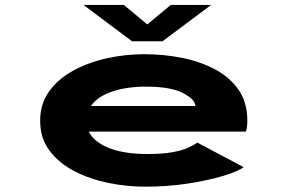

<svg xmlns="http://www.w3.org/2000/svg" viewBox="-20 -726 1140 758"><path d="M553 11Q480.5 11 407.2 -4Q334 -19 273.2 -50.5Q212.5 -82 175.5 -131.2Q138.5 -180.5 138.5 -249Q138.5 -316 174.2 -365.5Q210 -415 269.8 -447.5Q329.5 -480 402.2 -496Q475 -512 549 -512Q625 -512 697.5 -497.8Q770 -483.5 828.5 -452.5Q887 -421.5 921.8 -371.5Q956.5 -321.5 956.5 -250Q956.5 -233 954.5 -222.5Q952.5 -212 950.5 -206.5H330.5Q350.5 -166 409.5 -142Q468.5 -118 562 -118Q622.5 -118 661.5 -125.2Q700.5 -132.5 723.2 -143Q746 -153.5 759 -163L942 -66Q920 -49.5 861.8 -31.8Q803.5 -14 722.8 -1.5Q642 11 553 11ZM555.5 -384Q481.5 -384 423.5 -364.8Q365.5 -345.5 339 -307.5H751V-308.5Q751 -333 702.8 -358.5Q654.5 -384 555.5 -384ZM309.5 -706.5H469L561.5 -629.5L654 -706.5H813.5L621.5 -563H501.5Z"/></svg>

Font: Trispace Expanded
Style: Bold
Weight: 700
Width: 7
Designer: Tyler Finck
Foundry: Etcetera Type Company
Version: Version 1.210; ttfautohint (v1.8.3)